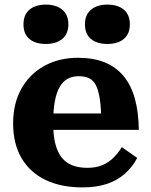

<svg xmlns="http://www.w3.org/2000/svg" viewBox="-20 -802 657 834"><path d="M277 -696Q277 -655 250.5 -633Q224 -611 179 -611Q134 -611 108 -632.5Q82 -654 82 -696Q82 -738 108 -760Q134 -782 179 -782Q224 -782 250.5 -760Q277 -738 277 -696ZM544 -696Q544 -655 518 -633Q492 -611 446 -611Q402 -611 375.5 -632.5Q349 -654 349 -696Q349 -738 375.5 -760Q402 -782 446 -782Q492 -782 518 -760Q544 -738 544 -696ZM211 -267Q211 -214 220.5 -177Q230 -140 248.5 -117Q267 -94 295 -83.5Q323 -73 360 -73Q398 -73 425.5 -85Q453 -97 473.5 -117.5Q494 -138 509 -163L576 -116Q555 -76 522 -47Q489 -18 444 -3Q399 12 338 12Q246 12 178.5 -20Q111 -52 74 -114.5Q37 -177 37 -266Q37 -352 72.5 -416Q108 -480 172 -515.5Q236 -551 319 -551Q386 -551 435 -531Q484 -511 516.5 -472Q549 -433 565.5 -374.5Q582 -316 583 -238H169V-309H441L420 -281Q419 -338 413 -375Q407 -412 396 -433Q385 -454 366.5 -462.5Q348 -471 322 -471Q296 -471 275.5 -460.5Q255 -450 240.5 -426.5Q226 -403 218.5 -363.5Q211 -324 211 -267Z"/></svg>

Font: Roboto Serif
Style: Bold
Weight: 700
Designer: Greg Gazdowicz
Foundry: Commercial Type
Version: Version 1.008